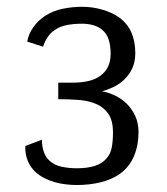

<svg xmlns="http://www.w3.org/2000/svg" viewBox="-20 -671 484 555"><path d="M58.6 -550.8Q63 -574.2 76.7 -593Q90.3 -611.8 109.4 -624.5Q133.3 -640.1 161.9 -645.8Q190.4 -651.4 216.3 -651.4Q247.1 -651.4 275.1 -643.3Q303.2 -635.3 323.7 -621.1Q348.1 -603.5 359.6 -577.4Q371.1 -551.3 371.1 -517.6Q371.1 -491.2 361.6 -471.9Q352.1 -452.6 337.6 -439.5Q323.2 -426.3 306.2 -418.5Q289.1 -410.6 274.4 -407.2Q293.5 -403.8 312.5 -394.8Q331.5 -385.7 346.4 -371.1Q361.3 -356.4 370.8 -335.9Q380.4 -315.4 380.4 -289.1Q380.4 -251 367.4 -220Q354.5 -189 327.1 -168.9Q303.7 -152.3 271.7 -144.3Q239.7 -136.2 202.1 -136.2Q186 -136.2 169.7 -138.2Q153.3 -140.1 137.9 -144.5Q122.6 -148.9 108.6 -156Q94.7 -163.1 83.5 -172.9Q68.4 -186.5 60.3 -206.1Q52.2 -225.6 53.2 -249L101.1 -267.1Q101.1 -247.6 106.7 -231.9Q112.3 -216.3 123 -206.5Q137.2 -193.4 158.2 -189Q179.2 -184.6 202.6 -184.6Q231.9 -184.6 253.9 -191.4Q275.9 -198.2 288.6 -213.9Q299.8 -226.6 303.2 -245.6Q306.6 -264.6 306.6 -287.6Q306.6 -322.3 293.5 -341.6Q280.3 -360.8 258.3 -370.4Q236.3 -379.9 207.8 -382.1Q179.2 -384.3 148.4 -384.3V-432.1H191.9Q213.9 -432.1 233.4 -436.3Q252.9 -440.4 267.6 -450.2Q282.2 -460 291 -475.8Q299.8 -491.7 299.8 -515.1Q299.8 -538.6 294.4 -555.7Q289.1 -572.8 276.9 -583.5Q266.1 -593.3 250.5 -597.9Q234.9 -602.5 217.3 -602.5Q193.8 -602.5 173.3 -598.6Q152.8 -594.7 137.2 -583.5Q125.5 -575.7 117.2 -563Q108.9 -550.3 104.5 -536.1Z"/></svg>

Font: Metrophobic
Style: Regular
Weight: 400
Designer: vernon adams
Foundry: vernon adams
Version: Version 1.000